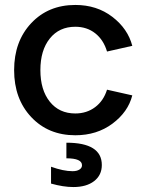

<svg xmlns="http://www.w3.org/2000/svg" viewBox="-20 -538 582 775"><path d="M284 -518Q371 -518 433.5 -470Q496 -422 514 -353L412 -330Q398 -377 364.5 -403.5Q331 -430 284 -430Q219 -430 181 -382.5Q143 -335 143 -255Q143 -175 181 -127.5Q219 -80 284 -80Q330 -80 364 -105.5Q398 -131 412 -176L514 -153Q497 -86 434 -39Q371 8 284 8Q175 8 106 -65.5Q37 -139 37 -255Q37 -371 106 -444.5Q175 -518 284 -518ZM186 203V135Q236 153 273 153Q290 153 300.5 146.5Q311 140 311 129Q311 101 248 101V38Q391 38 391 128Q391 169 360 193Q329 217 276 217Q236 217 186 203Z"/></svg>

Font: LT Superior Semi-bold
Style: Regular
Weight: 600
Designer: Daniel Lyons
Foundry: LyonsType
Version: Version 1.0